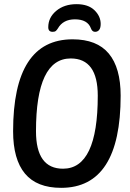

<svg xmlns="http://www.w3.org/2000/svg" viewBox="-20 -896 624 923"><path d="M274 7Q157 7 100 -61.5Q43 -130 43 -265Q43 -707 329 -707Q446 -707 503 -638.5Q560 -570 560 -436Q560 7 274 7ZM283 -85Q450 -85 450 -436Q450 -615 320 -615Q153 -615 153 -265Q153 -85 283 -85ZM233 -743Q212 -743 212 -765Q212 -812 250.5 -844Q289 -876 348 -876Q404 -876 434 -847Q464 -818 464 -781Q464 -761 456.5 -752Q449 -743 437 -743Q423 -743 417 -760Q401 -803 340 -803Q283 -803 258 -759Q253 -751 248 -747Q243 -743 233 -743Z"/></svg>

Font: Asap Condensed Condensed Medium
Style: Italic
Weight: 500
Width: 3
Italic angle: -6°
Designer: Pablo Cosgaya
Foundry: Omnibus-Type
Version: Version 3.001; ttfautohint (v1.8.4.7-5d5b)